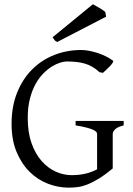

<svg xmlns="http://www.w3.org/2000/svg" viewBox="-20 -864 623 899"><path d="M508.8 -580.1Q512.2 -577.6 507.8 -570.6Q503.4 -563.5 495.4 -554.7Q487.3 -545.9 477.8 -537.4Q468.3 -528.8 461.9 -522.9L445.8 -525.9Q429.7 -541 412.6 -551Q395.5 -561 376.7 -566.4Q357.9 -571.8 336.9 -574Q315.9 -576.2 292 -576.2Q279.8 -576.2 261.5 -570.6Q243.2 -564.9 222.9 -552.5Q202.6 -540 182.6 -519.8Q162.6 -499.5 146.2 -470Q129.9 -440.4 119.9 -401.1Q109.9 -361.8 109.9 -311Q109.9 -243.2 127.9 -192.9Q146 -142.6 175.3 -109.6Q204.6 -76.7 241.2 -60.3Q277.8 -43.9 314.9 -43.9Q350.6 -43.9 380.6 -51Q410.6 -58.1 434.6 -71.3V-236.8Q434.6 -242.2 429.9 -247.3Q425.3 -252.4 413.8 -257.3Q402.3 -262.2 383.1 -267.1Q363.8 -272 334 -276.9V-297.9H559.1V-276.9Q531.2 -270 519.5 -259Q507.8 -248 507.8 -236.8V-75.2Q471.7 -45.4 443.1 -27.8Q414.6 -10.3 390.6 -0.7Q366.7 8.8 345.2 11.7Q323.7 14.6 301.8 14.6Q252.4 14.6 204.6 -3.7Q156.7 -22 118.9 -59.3Q81.1 -96.7 57.6 -152.6Q34.2 -208.5 34.2 -284.2Q34.2 -365.2 59.8 -429.4Q85.4 -493.7 129.9 -538.3Q174.3 -583 233.6 -606.4Q293 -629.9 359.9 -629.9Q376 -629.9 395.3 -626.5Q414.6 -623 434.6 -616.7Q454.6 -610.4 473.9 -601.1Q493.2 -591.8 508.8 -580.1ZM248 -667.5Q239.7 -670.9 236.1 -675.5Q232.4 -680.2 226.1 -689.5L415 -844.2Q419.9 -841.3 428.2 -836.7Q436.5 -832 445.3 -826.9Q454.1 -821.8 461.4 -816.9Q468.8 -812 472.7 -808.1L477.1 -786.1Z"/></svg>

Font: Gentium Plus Am
Style: Regular
Weight: 400
Designer: J. Victor Gaultney, Annie Olsen, Iska Routamaa, Becca Hirsbrunner
Foundry: SIL International
Version: Version 5.000